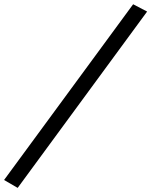

<svg xmlns="http://www.w3.org/2000/svg" viewBox="-22 -831 728 924"><path d="M618.7 -810.5 686 -775.4 63 73.2 -2.4 35.2Z"/></svg>

Font: Modern Antiqua
Style: Book Oblique
Weight: 400
Italic angle: -12°
Designer: Wojciech Kalinowski "wmk69" (wmk69@o2.pl)
Foundry: Wojciech Kalinowski "wmk69" (wmk69@o2.pl)
Version: Version 3.1.0; 2021-05-28